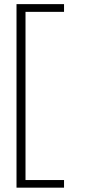

<svg xmlns="http://www.w3.org/2000/svg" viewBox="-20 -736 404 907"><path d="M58 150.5H282.5V114.5H100.5V-680H282.5V-716.5H58Z"/></svg>

Font: Anybody ExtraExpanded ExtraLight
Style: Regular
Weight: 250
Width: 8
Version: Version 1.113;gftools[0.9.25]